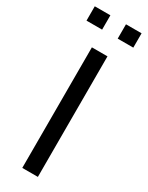

<svg xmlns="http://www.w3.org/2000/svg" viewBox="-229 -924 744 963"><g transform="rotate(30 143.0 -442.0)"><path d="M188 -698.2V0H97.7V-698.2ZM278.3 -883.8V-800.8H188V-883.8ZM97.7 -883.8V-800.8H7.3V-883.8Z"/></g></svg>

Font: Voltera
Style: Regular
Weight: 400
Designer: Bernd Montag
Version: Version 1.301